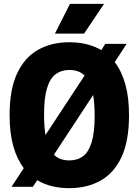

<svg xmlns="http://www.w3.org/2000/svg" viewBox="-20 -970 722 1000"><path d="M151 3H40L104 -94.5Q68.5 -140.5 49.2 -208.8Q30 -277 30 -370Q30 -505 69.5 -588.5Q109 -672 179 -711Q249 -750 341 -750Q388.5 -750 430.2 -740Q472 -730 507.5 -709L528.5 -741.5H639.5L577.5 -646.5Q613 -600.5 632.5 -532Q652 -463.5 652 -370Q652 -235.5 612.8 -151.8Q573.5 -68 503.2 -29Q433 10 341 10Q293.5 10 251.2 -0.2Q209 -10.5 174 -31.5ZM209.5 -373.5Q209.5 -311.5 217 -267L420.5 -576.5Q404.5 -592 384.8 -598.8Q365 -605.5 341 -605.5Q299.5 -605.5 270 -583.8Q240.5 -562 225 -511.2Q209.5 -460.5 209.5 -373.5ZM341 -134.5Q383 -134.5 412.2 -156.2Q441.5 -178 457.2 -228.8Q473 -279.5 473 -366.5Q473 -429.5 465 -475L261 -164.5Q276.5 -148.5 296.8 -141.5Q317 -134.5 341 -134.5ZM266 -795 344.5 -950H522L418 -795Z"/></svg>

Font: Encode Sans Cnd XBd
Style: Regular
Weight: 800
Width: 3
Designer: Multiple Designers
Foundry: Impallari Type
Version: Version 3.002; ttfautohint (v1.8.3) -l 8 -r 50 -G 200 -x 14 